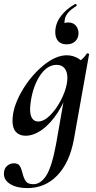

<svg xmlns="http://www.w3.org/2000/svg" viewBox="-48 -682 493 983"><path d="M-28 208Q-28 182 -12.5 168Q3 154 23 154Q44 154 52.5 166.5Q61 179 67 204Q74 232 84.5 246.5Q95 261 123 261Q160 261 188.5 217.5Q217 174 239 56L289 -229L310 -246Q287 -167 249 -108Q211 -49 167.5 -18Q124 13 83 13Q52 13 34 -6Q16 -25 16 -63Q16 -130 60.5 -209.5Q105 -289 170.5 -344Q236 -399 294 -399Q328 -399 357 -380Q386 -361 389 -324L329 -357Q346 -359 364.5 -373Q383 -387 396 -407Q398 -409 400 -409Q403 -409 406 -407Q409 -405 408 -404L330 33Q308 151 245.5 216Q183 281 92 281Q39 281 5.5 261Q-28 241 -28 208ZM294 -253Q297 -270 297 -283Q297 -315 282.5 -332.5Q268 -350 242 -350Q196 -350 160.5 -300.5Q125 -251 111 -172Q106 -140 106 -124Q106 -91 117 -75.5Q128 -60 147 -60Q177 -60 208.5 -91.5Q240 -123 263.5 -168.5Q287 -214 294 -253ZM338 -662Q342 -662 344 -657.5Q346 -653 343 -651Q291 -620 284 -584L282 -568Q282 -546 298 -542L265 -523Q264 -545 272.5 -556Q281 -567 301 -567Q327 -567 340.5 -550.5Q354 -534 354 -512Q354 -488 338 -471.5Q322 -455 293 -455Q264 -455 249.5 -472Q235 -489 235 -517Q235 -561 263 -598.5Q291 -636 336 -661Z"/></svg>

Font: Cormorant Infant
Style: Bold Italic
Weight: 700
Italic angle: -10°
Designer: Christian Thalmann (Catharsis Fonts)
Foundry: Catharsis Fonts
Version: Version 4.000